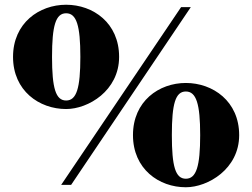

<svg xmlns="http://www.w3.org/2000/svg" viewBox="-20 -780 1064 810"><path d="M35 -540C35 -397 145.5 -320 259 -320C352 -320 482.5 -397 482.5 -540C482.5 -683 373 -760 259 -760C145.5 -760 35 -683 35 -540ZM744 -750 238 0H280L785 -750ZM199.5 -540C199.5 -672 215 -724 259 -724C303 -724 319 -672 319 -540C319 -408 303 -356 259 -356C215 -356 199.5 -408 199.5 -540ZM541 -210C541 -67 650.5 10 764 10C857 10 989 -67 989 -210C989 -353 878 -430 764 -430C650.5 -430 541 -353 541 -210ZM705 -210C705 -342 720 -394 764 -394C808 -394 824.5 -342 824.5 -210C824.5 -78 808 -26 764 -26C720 -26 705 -78 705 -210Z"/></svg>

Font: Bodoni* 06
Style: Bold
Weight: 700
Version: Version 2.2